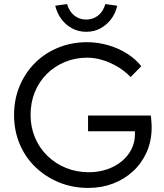

<svg xmlns="http://www.w3.org/2000/svg" viewBox="-20 -912 804 942"><path d="M49 -348Q49 -425 76.5 -490.5Q104 -556 152.5 -604Q201 -652 266.5 -678.5Q332 -705 407 -705Q460 -705 511.5 -690Q563 -675 605 -648Q647 -621 673 -587L621 -534Q593 -563 558 -584Q523 -605 484.5 -617Q446 -629 408 -629Q349 -629 298.5 -608Q248 -587 210 -549.5Q172 -512 151 -460.5Q130 -409 130 -348Q130 -289 151.5 -237.5Q173 -186 212.5 -147.5Q252 -109 304 -88Q356 -67 416 -67Q463 -67 504.5 -81Q546 -95 577 -120.5Q608 -146 625 -180Q642 -214 642 -253V-288L658 -268H412V-345H720Q721 -337 722 -326.5Q723 -316 723.5 -305.5Q724 -295 724 -286Q724 -221 700 -166.5Q676 -112 633.5 -72.5Q591 -33 535 -11.5Q479 10 413 10Q336 10 270 -17Q204 -44 154 -92Q104 -140 76.5 -205.5Q49 -271 49 -348ZM251 -884 309 -892Q320 -855 345 -835.5Q370 -816 403 -816Q436 -816 461 -835.5Q486 -855 497 -892L555 -884Q547 -847 525.5 -818.5Q504 -790 473 -773Q442 -756 403 -756Q365 -756 333.5 -773Q302 -790 281 -818.5Q260 -847 251 -884Z"/></svg>

Font: Mach Light
Style: Regular
Weight: 300
Version: Version 1.002